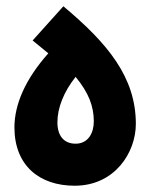

<svg xmlns="http://www.w3.org/2000/svg" viewBox="-20 -588 479 612"><path d="M413 -193C413 -342 323 -450 182 -568L84 -459L134 -418C60 -335 26 -254 26 -182C26 -61 105 4 218 4C346 4 413 -102 413 -193ZM163 -198C163 -244 183 -295 221 -343C263 -292 279 -249 279 -201C279 -164 261 -130 221 -130C183 -130 163 -156 163 -198Z"/></svg>

Font: Noto Sans Arabic UI ExtraCondensed Extra
Style: Regular
Weight: 800
Width: 3
Designer: Nadine Chahine - Monotype Design Team
Foundry: Monotype Imaging Inc.
Version: Version 1.900